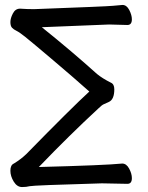

<svg xmlns="http://www.w3.org/2000/svg" viewBox="-20 -736 597 776"><path d="M69 20Q49 20 35.5 -2Q22 -24 22 -46Q22 -69 36 -75Q64 -92 86 -113Q271 -302 341 -366Q284 -417 195.5 -492Q107 -567 82.5 -586.5Q58 -606 46.5 -611.5Q35 -617 28.5 -624Q22 -631 22 -647Q22 -662 32 -681.5Q42 -701 61 -701Q89 -699 117 -699Q413 -710 436 -712.5Q459 -715 475 -716Q492 -716 502.5 -695.5Q513 -675 513 -658Q513 -635 495 -635L421 -637L149 -626Q271 -528 372 -437Q394 -419 428 -402Q442 -396 442 -375Q442 -334 420 -324Q410 -319 401 -315.5Q392 -312 378 -298Q261 -190 137 -61Q405 -68 474 -75Q491 -75 502 -54.5Q513 -34 513 -16Q513 7 495 7L392 5Q113 13 100 16.5Q87 20 69 20Z"/></svg>

Font: LXGW WenKai Lite Medium
Style: Regular
Weight: 500
Designer: LXGW / Fontworks Inc.
Foundry: LXGW / Fontworks Inc.
Version: Version 1.511; March 25, 2025